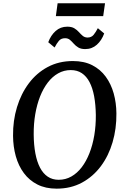

<svg xmlns="http://www.w3.org/2000/svg" viewBox="-20 -1118 748 1148"><path d="M318.5 10Q252.5 10 203.8 -14.8Q155 -39.5 122.8 -83Q90.5 -126.5 74.5 -183.8Q58.5 -241 58 -306Q57 -396.5 81.5 -477.2Q106 -558 152.5 -620Q199 -682 265.5 -717.5Q332 -753 416 -753Q483 -753 531.8 -728Q580.5 -703 612.2 -659.5Q644 -616 659.8 -559.5Q675.5 -503 676 -440Q677 -349 653.2 -267.8Q629.5 -186.5 583 -124.2Q536.5 -62 470 -26Q403.5 10 318.5 10ZM331 -43Q372 -43 406.8 -62.8Q441.5 -82.5 468.8 -118.2Q496 -154 515 -202.5Q534 -251 543.8 -309Q553.5 -367 553 -430.5Q552 -493 542.8 -542.8Q533.5 -592.5 515.2 -627.2Q497 -662 469.2 -680.5Q441.5 -699 403 -699Q362.5 -699 327.8 -679.5Q293 -660 265.8 -624.5Q238.5 -589 219.5 -540.8Q200.5 -492.5 190.8 -435.2Q181 -378 181.5 -314.5Q182 -251 191.5 -200.8Q201 -150.5 219.5 -115.2Q238 -80 265.8 -61.5Q293.5 -43 331 -43ZM489.5 -824.5Q464 -824.5 448 -834.2Q432 -844 420.8 -857Q409.5 -870 398 -879.8Q386.5 -889.5 369 -889.5Q345 -889.5 331.8 -873.5Q318.5 -857.5 306.5 -834L268.5 -865.5Q283.5 -906.5 312.5 -932.5Q341.5 -958.5 382 -958.5Q408.5 -958.5 424.5 -948.8Q440.5 -939 451.8 -926.2Q463 -913.5 474.5 -903.8Q486 -894 503 -893.5Q526.5 -893.5 539.8 -909.8Q553 -926 565 -949.5L603 -918Q588 -876.5 559 -850.5Q530 -824.5 489.5 -824.5ZM324.5 -1098.5H608L597 -1021.5H314Z"/></svg>

Font: Merriweather Medium
Style: Italic
Weight: 500
Italic angle: -7.8°
Version: Version 2.101